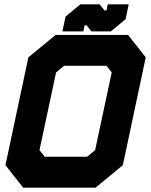

<svg xmlns="http://www.w3.org/2000/svg" viewBox="-20 -860 693 880"><path d="M86 0 5 -103 110 -597 235 -700H567L648 -597L543 -103L418 0ZM185 -141.5H379L416 -172L492 -528L468 -558.5H274L237 -528L161 -172ZM137.5 -71H398L479.5 -138L569.5 -562.5L517 -629.5H256.5L175 -562.5L85 -138ZM137.5 -71 85 -138 175 -562.5 256.5 -629.5H517L569.5 -562.5L479.5 -138L398 -71ZM266 -716 280.5 -784 348 -840H437L459 -812H468L474 -840H570L555.5 -772L488 -716H399L377 -744H368L362 -716ZM323 -751H322.5L324.5 -761L365 -797H406L430 -760H474L515 -796L517 -806H517.5L515.5 -796L474 -760H430L406 -797H365L325 -761Z"/></svg>

Font: Tourney Thin Black
Style: Italic
Weight: 900
Italic angle: -12°
Version: Version 1.015